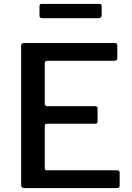

<svg xmlns="http://www.w3.org/2000/svg" viewBox="-20 -962 676 982"><path d="M88 -727Q88 -742 102 -742H568Q580 -742 580 -729V-666Q580 -651 564 -651H224Q209 -651 209 -638V-432Q209 -419 222 -419H466Q479 -419 479 -407V-340Q479 -335 476.5 -332Q474 -329 466 -329H221Q209 -329 209 -318V-102Q209 -91 219 -91H578Q592 -91 592 -79V-13Q592 -7 589 -3.5Q586 0 578 0H105Q88 0 88 -16V-727ZM500 -931V-884Q500 -869 482 -869H195Q188 -869 185 -872.5Q182 -876 182 -883V-930Q182 -942 192 -942H490Q500 -942 500 -931Z"/></svg>

Font: Libre Franklin Thin Medium
Style: Regular
Weight: 500
Version: Version 3.000